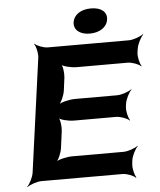

<svg xmlns="http://www.w3.org/2000/svg" viewBox="-61 -951 855 1029"><g transform="rotate(-5 367.0 -436.5)"><path d="M608 -358 610 -373C613 -397 632 -434 646 -447L645 -449C630 -437 591 -423 566 -423H340C310 -423 262 -412 248 -399L249 -397C264 -409 281 -449 284 -473L293 -542C296 -566 291 -606 280 -618L277 -616C287 -603 333 -592 363 -592H638C662 -592 698 -578 709 -566L711 -568C701 -581 692 -618 695 -642L698 -661C701 -685 720 -722 734 -735L732 -737C717 -725 678 -711 654 -711H219C195 -711 160 -725 149 -737L147 -735C157 -722 166 -685 163 -661L79 -50C76 -26 57 11 43 24L44 26C59 14 98 0 122 0H558C582 0 617 14 628 26L631 24C621 11 612 -26 615 -50L617 -68C620 -92 639 -129 653 -142L652 -144C637 -132 598 -118 574 -118H298C268 -118 220 -107 206 -94L208 -92C223 -104 239 -144 242 -168L254 -258C257 -282 252 -322 241 -334L238 -332C248 -319 294 -308 324 -308H550C575 -308 611 -294 622 -282L624 -284C614 -297 605 -334 608 -358ZM449 -765C503 -765 542 -791 548 -832C554 -873 521 -899 467 -899C413 -899 374 -874 368 -832C363 -792 397 -765 449 -765Z"/></g></svg>

Font: Asimov
Style: EdgeWideIt
Weight: 500
Designer: Google
Version: Version 2.000980: 2014